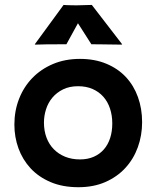

<svg xmlns="http://www.w3.org/2000/svg" viewBox="-20 -762 643 789"><path d="M123 -580.1 241.2 -741.7Q244.6 -741.2 252.4 -741Q260.3 -740.7 269 -740.5Q277.8 -740.2 285.9 -740.2Q293.9 -740.2 298.3 -740.2Q302.2 -740.2 310.8 -740.5Q319.3 -740.7 328.9 -741Q338.4 -741.2 346.4 -741.5Q354.5 -741.7 357.4 -741.7L481.9 -580.1L480 -578.6Q472.7 -578.6 459 -578.9Q445.3 -579.1 428.2 -579.3Q411.1 -579.6 392.1 -579.8Q373 -580.1 355.5 -580.1L300.3 -666.5L252.9 -580.1Q207.5 -580.1 173.8 -579.8Q140.1 -579.6 124.5 -578.6ZM39.1 -250Q39.1 -306.2 58.1 -355.2Q77.1 -404.3 112.3 -440.9Q147.5 -477.5 197.3 -498.8Q247.1 -520 308.6 -520Q369.1 -520 416.7 -500.2Q464.4 -480.5 497.1 -445.6Q529.8 -410.6 546.9 -363Q564 -315.4 564 -260.3Q564 -205.6 546.4 -157Q528.8 -108.4 495.1 -71.8Q461.4 -35.2 412.8 -13.9Q364.3 7.3 302.2 7.3Q237.3 7.3 188 -13.7Q138.7 -34.7 105.7 -70.3Q72.8 -106 55.9 -152.3Q39.1 -198.7 39.1 -250ZM160.6 -258.3Q160.6 -224.6 171.1 -196.5Q181.6 -168.5 201.2 -148.7Q220.7 -128.9 247.8 -117.9Q274.9 -106.9 308.6 -106.9Q340.3 -106.9 365 -117.7Q389.6 -128.4 406.7 -147.9Q423.8 -167.5 432.6 -194.6Q441.4 -221.7 441.4 -254.9Q441.4 -287.6 432.1 -315.7Q422.9 -343.8 404.8 -364.3Q386.7 -384.8 360.6 -396.2Q334.5 -407.7 300.8 -407.7Q265.6 -407.7 239.3 -394.8Q212.9 -381.8 195.3 -360.8Q177.7 -339.8 169.2 -313Q160.6 -286.1 160.6 -258.3Z"/></svg>

Font: Hammersmith One
Style: Regular
Weight: 400
Designer: Nicole Fally
Foundry: Nicole Fally
Version: Version 1.002